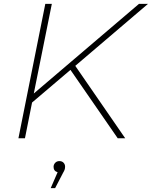

<svg xmlns="http://www.w3.org/2000/svg" viewBox="-20 -720 791 1000"><path d="M76 0 216 -700H250L156 -233L704 -700H751L372 -377L632 0H593L347 -356L147 -186L110 0ZM244 260 280 177Q259 171 259 149Q259 137 267.5 128Q276 119 289 119Q303 119 311 127.5Q319 136 319 148Q319 157 316.5 164Q314 171 308 181L267 260Z"/></svg>

Font: Montserrat ExtraLight
Style: Italic
Weight: 200
Italic angle: -11.3°
Designer: Julieta Ulanovsky
Foundry: Julieta Ulanovsky
Version: Version 9.000; ttfautohint (v1.8.4.7-5d5b)